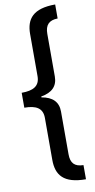

<svg xmlns="http://www.w3.org/2000/svg" viewBox="-121 -840 622 1256"><g transform="rotate(-10 190.0 -212.5)"><path d="M343 368V274C284 273 259 246 259 187V-97C259 -160 222 -198 149 -210V-216C222 -228 259 -266 259 -329V-612C259 -671 285 -699 343 -700V-793C196 -793 148 -731 148 -631V-351C148 -286 105 -262 27 -262V-163C105 -163 148 -139 148 -74V205C148 306 195 368 343 368Z"/></g></svg>

Font: Noto Sans Kannada SemiCondensed SemiBold
Style: Regular
Weight: 600
Width: 4
Designer: Jelle Bosma - Monotype Design Team
Foundry: Monotype Imaging Inc.
Version: Version 2.005